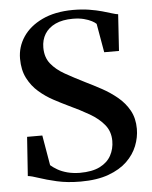

<svg xmlns="http://www.w3.org/2000/svg" viewBox="-54 -797 676 854"><g transform="rotate(-5 284.0 -370.0)"><path d="M272 11Q212.5 11 166 0.2Q119.5 -10.5 87.5 -21.5Q55.5 -32.5 39.5 -34L51.5 -208H119.5L142.5 -73.5Q155 -62.5 173.2 -52Q191.5 -41.5 216 -35Q240.5 -28.5 271.5 -28Q327 -28 361.2 -45.2Q395.5 -62.5 411.5 -92Q427.5 -121.5 427.5 -157Q427.5 -199 403.2 -229Q379 -259 338 -282.8Q297 -306.5 246.5 -330Q216 -344.5 182 -362.8Q148 -381 118 -407Q88 -433 69.2 -469.8Q50.5 -506.5 50.5 -557Q50.5 -609.5 80 -653.8Q109.5 -698 166 -725Q222.5 -752 303 -752.5Q343.5 -752.5 375.8 -747.2Q408 -742 433 -735Q458 -728 475.2 -722.5Q492.5 -717 502.5 -716L492 -553H426L403.5 -681.5Q398 -687.5 384 -695Q370 -702.5 348.8 -708Q327.5 -713.5 299.5 -713.5Q253.5 -713.5 222 -698.8Q190.5 -684 174.2 -657.8Q158 -631.5 158 -597Q158 -553.5 181 -524.8Q204 -496 243 -474Q282 -452 331 -427.5Q365 -411 401.8 -391Q438.5 -371 470.2 -344.8Q502 -318.5 521.5 -283.5Q541 -248.5 541 -201Q541 -163 526.2 -125.5Q511.5 -88 479.8 -57.2Q448 -26.5 396.8 -7.8Q345.5 11 272 11Z"/></g></svg>

Font: Merriweather 96pt SemiBold
Style: Regular
Weight: 600
Version: Version 2.100